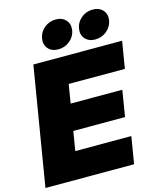

<svg xmlns="http://www.w3.org/2000/svg" viewBox="-137 -1047 940 1141"><g transform="rotate(-15 332.5 -476.0)"><path d="M-1.5 0 119.1 -727.5H665L637.7 -561.5H292L272.9 -445.8H590.8L564.5 -284.7H246.1L226.6 -166H571.3L543.9 0ZM513.7 -775.9Q474.1 -775.9 451.9 -801Q429.7 -826.2 436.5 -863.8Q442.4 -901.4 472.9 -926.5Q503.4 -951.7 543 -951.7Q583 -951.7 605.5 -926.8Q627.9 -901.9 621.6 -863.8Q615.2 -826.2 584.5 -801Q553.7 -775.9 513.7 -775.9ZM286.6 -775.9Q246.6 -775.9 224.6 -801Q202.6 -826.2 209 -863.8Q215.3 -901.4 245.6 -926.5Q275.9 -951.7 315.9 -951.7Q356 -951.7 378.2 -926.8Q400.4 -901.9 394.5 -863.8Q388.2 -826.2 357.2 -801Q326.2 -775.9 286.6 -775.9Z"/></g></svg>

Font: Inter 24pt Black
Style: Italic
Weight: 900
Italic angle: -9.3988°
Designer: Rasmus Andersson
Foundry: rsms
Version: Version 4.001;git-66647c0bb